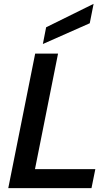

<svg xmlns="http://www.w3.org/2000/svg" viewBox="-20 -979 571 999"><path d="M282 -700 162 -99H476L456 0H23L163 -700ZM467 -959 447 -858 203 -750 220 -837Z"/></svg>

Font: Albert Sans SemiBold
Style: Italic
Weight: 600
Italic angle: -11.25°
Designer: Andreas Rasmussen
Foundry: a.Foundry
Version: Version 1.025